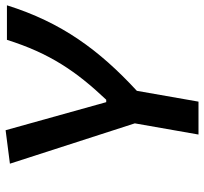

<svg xmlns="http://www.w3.org/2000/svg" viewBox="-42 -696 738 695"><g transform="rotate(-90 327.5 -349.0)"><path d="M187.5 0H306.6L345.7 -223.1C493.7 -359.9 593.3 -495.6 655.3 -693.4H530.3C481.4 -538.1 416 -442.4 313.5 -334H304.7L203.1 -698.2L82 -682.6L228 -230.5Z"/></g></svg>

Font: Cascadia Mono SemiBold
Style: Italic
Weight: 600
Italic angle: -10°
Monospace: yes
Designer: Aaron Bell
Foundry: Saja Typeworks
Version: Version 2404.023